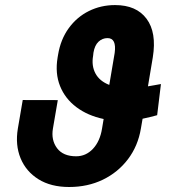

<svg xmlns="http://www.w3.org/2000/svg" viewBox="-20 -742 709 772"><path d="M627.1 -404.1 611.9 -278.8Q598.7 -275.2 583.8 -271.5Q568.9 -267.8 553.3 -264.6L546.5 -225.1Q534.8 -155.2 494.7 -102.1Q454.5 -49 393.6 -19.5Q332.7 9.9 257.8 9.9Q184.7 9.9 134.6 -21.3Q84.5 -52.6 62.7 -105.8Q40.8 -159.1 51.8 -225.1L71.4 -339.8L212.4 -339.5L192.8 -225.1Q185 -179 209.3 -146.3Q233.7 -113.6 286.2 -113.6Q325.6 -113.6 353.9 -143.8Q382.1 -174 390.3 -225.1L396.7 -263.5Q332.7 -277 287.3 -311.1Q241.8 -345.2 221.4 -396.1Q201 -447.1 211.6 -510.7L213.4 -521.3Q223.7 -583.8 256.4 -628.7Q289.1 -673.7 337.4 -697.6Q385.7 -721.6 442.8 -721.6Q528.4 -721.6 569.4 -666.4Q610.4 -611.2 594.5 -512.1L574.9 -394.9Q588.4 -397 601.6 -399.5Q614.7 -402 627.1 -404.1ZM419.4 -400.6 441.1 -529.1Q449.2 -588.8 412.3 -588.8Q391.7 -588.8 376.2 -574.4Q360.8 -560 355.8 -530.5L354.4 -517.8Q347.3 -477.6 363.8 -446.7Q380.3 -415.8 419.4 -400.6Z"/></svg>

Font: Inter UI
Style: Bold Italic
Weight: 700
Italic angle: 9.39999°
Designer: Rasmus Andersson
Foundry: rsms
Version: 3.2;8d6f07862